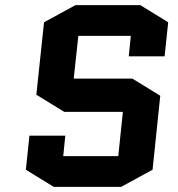

<svg xmlns="http://www.w3.org/2000/svg" viewBox="-20 -725 695 750"><path d="M122 -355 152 -638 275 -705H528L637 -638L623 -505H483L491 -585H286L268 -418H497L606 -351L576 -62L453 5H190L81 -62L95 -195H235L227 -115H442L460 -288H231Z"/></svg>

Font: Quantico
Style: Bold Italic
Weight: 700
Italic angle: -12°
Designer: Matt Desmond
Foundry: MADtype
Version: Version 2.002